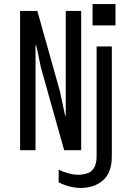

<svg xmlns="http://www.w3.org/2000/svg" viewBox="-20 -740 640 946"><path d="M79 0V-686H164L275 -291L301 -170H304V-686H380V0H296L182 -406L159 -515H155V0ZM376 186Q359 186 339.5 182.5Q320 179 301.5 172.5Q283 166 269 158V96Q289 106 315.5 113.5Q342 121 366 121Q389 121 410 114Q431 107 443.5 87Q456 67 456 29V-511H531V30Q531 110 488 148Q445 186 376 186ZM436 -615V-720H549V-615Z"/></svg>

Font: Chivo Mono Light
Style: Regular
Weight: 300
Monospace: yes
Designer: Hector Gatti
Foundry: Omnibus-Type
Version: Version 1.008